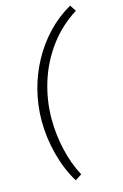

<svg xmlns="http://www.w3.org/2000/svg" viewBox="-138 -807 670 1048"><g transform="rotate(-15 197.0 -282.5)"><path d="M154 182Q108 107 83 12Q58 -83 58 -179Q58 -265 79 -348.5Q100 -432 140.5 -507Q181 -582 239 -643.5Q297 -705 371 -747L394 -712Q302 -654 239 -568.5Q176 -483 144.5 -381.5Q113 -280 113 -174Q113 -86 133 0.5Q153 87 191 158Z"/></g></svg>

Font: Kantumruy Pro Light
Style: Italic
Weight: 300
Italic angle: -13°
Version: Version 1.002